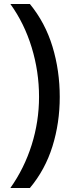

<svg xmlns="http://www.w3.org/2000/svg" viewBox="-20 -777 360 964"><path d="M32 167Q102 68 139 -49.5Q176 -167 176 -291Q176 -418 139 -539Q102 -660 32 -757H130Q207 -663 243.5 -543Q280 -423 280 -290Q280 -160 243.5 -42.5Q207 75 130 167Z"/></svg>

Font: Menbere
Style: Regular
Weight: 400
Designer: Aleme Tadesse
Foundry: Sorkin Type Co
Version: Version 1.000